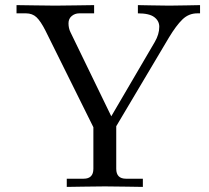

<svg xmlns="http://www.w3.org/2000/svg" viewBox="-20 -734 821 754"><path d="M44.9 -681.6V-713.9Q54.2 -713.9 113.8 -712.9Q173.3 -711.9 197.3 -711.9Q221.2 -711.9 280.8 -712.9Q340.3 -713.9 349.6 -713.9V-681.6H291Q274.4 -681.6 261.7 -671.1Q249 -660.6 249 -642.6Q249 -623 256.8 -607.4L417 -277.3L587.9 -569.3Q605.5 -599.6 605.5 -628.9Q605.5 -651.9 585.9 -666.7Q566.4 -681.6 521.5 -681.6V-713.9Q524.4 -713.9 574.2 -712.9Q624 -711.9 644.5 -711.9Q665 -711.9 713.9 -712.9Q762.7 -713.9 765.6 -713.9V-681.6H754.9Q721.2 -681.6 696.5 -657.7Q671.9 -633.8 643.6 -586.9L436.5 -238.3V-71.3Q436.5 -32.2 474.6 -32.2H541V0Q536.1 0 477.5 -1Q418.9 -2 391.6 -2Q364.3 -2 305.9 -1Q247.6 0 242.2 0V-32.2H308.6Q346.7 -32.2 346.7 -71.3V-234.4L158.2 -614.3Q139.6 -650.9 123.3 -666.3Q106.9 -681.6 82 -681.6Z"/></svg>

Font: Theano Old Style
Style: Regular
Weight: 400
Designer: Alexey Kryukov
Version: Version 2.00